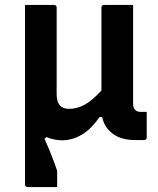

<svg xmlns="http://www.w3.org/2000/svg" viewBox="-20 -556 640 776"><path d="M198 -536Q209 -536 209 -525V-175Q209 -116 259 -116Q291 -116 321.5 -132.5Q352 -149 390 -190V-525Q390 -536 401 -536H518V-137Q518 -120 526 -112Q534 -104 546 -104H573V-1Q573 10 562 10H526Q469 10 435 -16Q401 -42 393 -83H382Q348 -33 309.5 -11Q271 11 232 11Q198 11 168 -2L160 5Q184 59 197.5 96Q211 133 211 135V200H92Q81 200 81 189V-536Z"/></svg>

Font: Recursive Sn Lnr St SmB
Style: Regular
Weight: 600
Version: Version 1.079;hotconv 1.0.112;makeotfexe 2.5.65598; ttfautoh